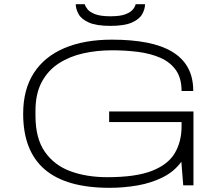

<svg xmlns="http://www.w3.org/2000/svg" viewBox="-20 -888 1057 920"><path d="M505 12Q297 12 194 -76.5Q91 -165 91 -343Q91 -459 142 -538Q193 -617 288.5 -657.5Q384 -698 516 -698Q610 -698 682.5 -684Q755 -670 805 -640Q855 -610 880.5 -563.5Q906 -517 906 -452H850Q850 -514 822.5 -552.5Q795 -591 747.5 -611.5Q700 -632 640.5 -639.5Q581 -647 517 -647Q445 -647 379.5 -632.5Q314 -618 262 -584.5Q210 -551 180 -495Q150 -439 150 -357V-333Q150 -225 195 -160.5Q240 -96 317.5 -67.5Q395 -39 494 -39Q631 -39 708.5 -69.5Q786 -100 818 -155Q850 -210 850 -282V-303H503V-354H907V0H858L849 -113Q815 -66 760 -38.5Q705 -11 639 0.5Q573 12 505 12ZM509 -764Q442 -764 406 -780Q370 -796 356.5 -820.5Q343 -845 343 -868H386Q389 -857 399.5 -843.5Q410 -830 436 -820Q462 -810 509 -810Q557 -810 582 -820Q607 -830 617.5 -843.5Q628 -857 630 -868H675Q675 -845 661.5 -820.5Q648 -796 612 -780Q576 -764 509 -764Z"/></svg>

Font: Archivo Expanded Thin
Style: Regular
Weight: 250
Width: 7
Designer: Hector Gatti
Foundry: Omnibus-Type
Version: Version 2.001